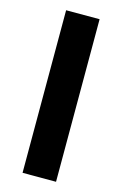

<svg xmlns="http://www.w3.org/2000/svg" viewBox="-112 -761 515 811"><g transform="rotate(15 146.0 -355.5)"><path d="M72.8 0ZM219.2 0H72.8V-710.9H219.2Z"/></g></svg>

Font: Roboto
Style: Bold
Weight: 700
Designer: Google
Version: Version 2.134; 2016; ttfautohint (v1.6)